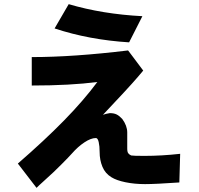

<svg xmlns="http://www.w3.org/2000/svg" viewBox="-20 -771 960 925"><path d="M602 -567Q409 -579 243 -634Q289 -712 311 -751Q473 -703 666 -693Q630 -623 602 -567ZM844 108Q728 116 679 116Q628 116 584.5 107Q541 98 517 83Q487 65 473.5 32.5Q460 0 460 -39Q460 -67 455.5 -86.5Q451 -106 442 -106Q418 -106 386.5 -85Q355 -64 327 -32Q311 -14 277 20Q244 54 187 105Q178 113 170.5 120Q163 127 156 134L126 95Q66 17 66 17Q195 -95 288.5 -190.5Q382 -286 449 -376Q319 -359 133 -359V-496Q333 -496 597 -528L616 -503Q670 -431 670 -431Q626 -377 537 -283L476 -218Q490 -223 509 -226Q529 -226 542 -219.5Q555 -213 569 -198Q593 -165 593 -133V-55Q593 -39 598 -32.5Q603 -26 612 -22Q622 -20 676 -20Q759 -20 848 -30Z"/></svg>

Font: BM Euljiro oraeorae
Style: Regular
Weight: 400
Designer: Bongjin Kim; Bomjun Kim; Myungsoo Han; Hyesun Chae; Mikyoung Jeong; Wujin Sim; Minjae Kang; Suwha Jang;
Foundry: Sandoll Inc.
Version: Version 1.000;hotconv 1.0.109;makeexe 2.5.65596